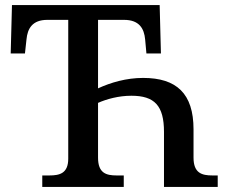

<svg xmlns="http://www.w3.org/2000/svg" viewBox="-20 -734 902 754"><path d="M146 0H466V-45H438C397 -45 365 -54 365 -115V-330C399 -345 446 -358 496 -358C587 -358 624 -319 624 -216V0H835V-45H814C773 -45 740 -54 740 -115V-226C740 -367 673 -428 542 -428C476 -428 415 -410 365 -387V-656H467C527 -656 546 -622 550 -579L555 -524H612L607 -714H27L22 -524H78L84 -579C88 -622 107 -656 166 -656H248V-111C248 -53 214 -45 174 -45H146Z"/></svg>

Font: Noto Serif Medium
Style: Regular
Weight: 500
Designer: Monotype Design Team
Foundry: Monotype Imaging Inc.
Version: Version 2.013